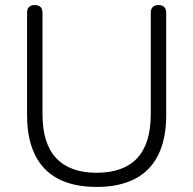

<svg xmlns="http://www.w3.org/2000/svg" viewBox="-20 -731 764 759"><path d="M362 8Q295 8 243 -10Q191 -28 156.5 -64Q122 -100 104.5 -153Q87 -206 87 -275V-680Q87 -696 95 -703.5Q103 -711 117 -711Q132 -711 140 -703.5Q148 -696 148 -680V-280Q148 -163 202.5 -105.5Q257 -48 362 -48Q468 -48 522 -105.5Q576 -163 576 -280V-680Q576 -696 584 -703.5Q592 -711 607 -711Q621 -711 629 -703.5Q637 -696 637 -680V-275Q637 -183 606 -119.5Q575 -56 513.5 -24Q452 8 362 8Z"/></svg>

Font: Nunito ExtraLight Light
Style: Regular
Weight: 300
Version: Version 3.602